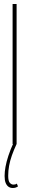

<svg xmlns="http://www.w3.org/2000/svg" viewBox="-20 -720 146 960"><path d="M43 0V-700H63V0ZM44 220Q32 220 23 214Q14 208 8.5 195Q3 182 3 160Q3 139 7.5 114Q12 89 22 58.5Q32 28 48 -7L63 0Q49 30 39.5 57Q30 84 25.5 109Q21 134 21 159Q21 185 29 194Q37 203 47 203Q52 203 56 202Q60 201 64 198L70 212Q64 216 58 218Q52 220 44 220Z"/></svg>

Font: Georama ExtraCondensed Thin
Style: Regular
Weight: 100
Width: 2
Designer: Jean-Baptiste Levee
Foundry: Production Type
Version: Version 1.001